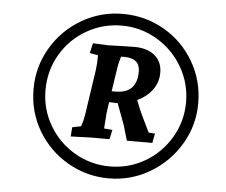

<svg xmlns="http://www.w3.org/2000/svg" viewBox="-52 -774 1000 849"><g transform="rotate(5 448.0 -350.0)"><path d="M95 -350Q95 -449 144.5 -533Q194 -617 278 -666Q362 -715 460 -715Q560 -715 644 -666.5Q728 -618 777 -534Q826 -450 826 -350Q826 -252 776.5 -168.5Q727 -85 643 -35Q559 15 460 15Q362 15 278 -33.5Q194 -82 144.5 -165.5Q95 -249 95 -350ZM280 -196 319 -204Q329 -234 332 -255L362 -457Q366 -486 366 -523L329 -530L339 -574L411 -571L468 -573L524 -574Q580 -574 613.5 -546.5Q647 -519 647 -470Q647 -427 622 -393.5Q597 -360 556 -341Q569 -306 583 -276Q597 -246 603 -235L619 -202L647 -200L639 -158H526L518 -185L506 -226L471 -320H463L433 -321L426 -272Q424 -253 421 -203L458 -200L449 -158H367L309 -156L277 -155ZM772 -350Q772 -434 730 -506Q688 -578 616 -620.5Q544 -663 460 -663Q376 -663 304 -621.5Q232 -580 190 -508Q148 -436 148 -350Q148 -266 190 -194Q232 -122 304 -80Q376 -38 460 -38Q545 -38 616.5 -80Q688 -122 730 -194Q772 -266 772 -350ZM457 -370Q552 -370 552 -467Q552 -526 483 -526H468Q457 -488 456 -476L440 -370Z"/></g></svg>

Font: Andada Pro SemiBold
Style: Italic
Weight: 600
Italic angle: -6.99998°
Designer: Carolina Giovagnoli
Foundry: Huerta Tipografica
Version: Version 3.005